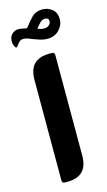

<svg xmlns="http://www.w3.org/2000/svg" viewBox="-122 -790 461 831"><g transform="rotate(-15 109.0 -374.5)"><path d="M46 -647Q37 -647 31 -642Q25 -637 21 -631Q17 -627 15 -623.5Q13 -620 10 -619Q7 -618 4 -622Q-8 -642 -2 -664Q2 -678 14 -686Q26 -694 42 -693Q50 -692 57.5 -690.5Q65 -689 69 -688Q75 -687 78 -691Q95 -714 112.5 -731.5Q130 -749 160 -749Q183 -749 202.5 -734Q222 -719 222 -687Q222 -663 202 -641.5Q182 -620 148 -620Q132 -620 117 -625Q102 -630 88 -635Q77 -640 66.5 -643.5Q56 -647 46 -647ZM147 -667Q160 -667 168.5 -674.5Q177 -682 177 -692Q177 -707 160 -707Q147 -707 137.5 -697Q128 -687 118 -674Q125 -670 133 -668.5Q141 -667 147 -667ZM72 0H61Q48 0 48 -12V-462Q48 -511 71.5 -533.5Q95 -556 140 -556H150Q163 -556 163 -543V-93Q163 0 72 0Z"/></g></svg>

Font: Zain ExtraBold
Style: Regular
Weight: 800
Designer: Zain,Boutros
Foundry: Mobile Telecommunications Company (Zain), 2024
Version: Version 1.50; ttfautohint (v1.8.4)